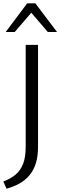

<svg xmlns="http://www.w3.org/2000/svg" viewBox="-23 -927 362 1151"><path d="M131 -47V-658H205V-47Q205 11 191.5 53Q178 95 153 124.5Q128 154 93 173.5Q58 193 16 204L-3 161Q40 145 70 120Q100 95 115.5 55Q131 15 131 -47ZM264 -735 153 -864 140 -907H189L319 -735ZM11 -735 140 -907H189L177 -865L65 -735Z"/></svg>

Font: Ysabeau Office
Style: Regular
Weight: 400
Designer: Christian Thalmann (Catharsis Fonts)
Version: Version 2.001;gftools[0.9.30]; featfreeze: tnum,lnum,ss02